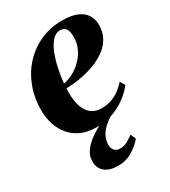

<svg xmlns="http://www.w3.org/2000/svg" viewBox="-185 -622 838 944"><g transform="rotate(-30 234.0 -149.5)"><path d="M432.5 -98.5Q418.5 -78.5 387.5 -52.5Q356.5 -26.5 311.2 -7.5Q266 11.5 207.5 11.5Q156 11.5 119 -5.8Q82 -23 58.2 -52.5Q34.5 -82 23 -119Q11.5 -156 11.5 -195.5Q11.5 -267 34.5 -327.5Q57.5 -388 99.2 -433Q141 -478 197.5 -503.2Q254 -528.5 320.5 -528.5Q373 -528.5 405.2 -514.5Q437.5 -500.5 452.5 -476.2Q467.5 -452 468 -421Q468 -376.5 448.5 -344Q429 -311.5 396.5 -289.8Q364 -268 325 -254.8Q286 -241.5 246.2 -235.2Q206.5 -229 173 -228.5Q171 -193 175 -162Q179 -131 191 -107.5Q203 -84 224 -70.5Q245 -57 276 -57Q307.5 -57 333.5 -66.8Q359.5 -76.5 380.2 -92.5Q401 -108.5 416 -125.5ZM288.5 -492Q263 -492 243.2 -469.8Q223.5 -447.5 209.5 -412Q195.5 -376.5 186.8 -335Q178 -293.5 174.5 -255Q194.5 -258.5 216.2 -268Q238 -277.5 258.2 -293.2Q278.5 -309 295 -329.8Q311.5 -350.5 321.2 -376Q331 -401.5 330.5 -431.5Q330.5 -465.5 319 -478.8Q307.5 -492 288.5 -492ZM203.5 228.5Q156.5 228.5 130 207Q103.5 185.5 103.5 146.5Q103.5 120 117.8 96.8Q132 73.5 156 53.8Q180 34 209.8 17.5Q239.5 1 270.5 -12.5L286.5 -27.5L321.5 -17.5Q279 5 255.2 27.2Q231.5 49.5 222 71.5Q212.5 93.5 212.5 115.5Q212.5 135.5 223.8 147.8Q235 160 255 160Q275 160 293.2 150.8Q311.5 141.5 332 126L345 155.5Q325.5 181.5 288.2 205Q251 228.5 203.5 228.5Z"/></g></svg>

Font: Merriweather 120pt ExtraBold
Style: Italic
Weight: 800
Italic angle: -7.8°
Version: Version 2.101